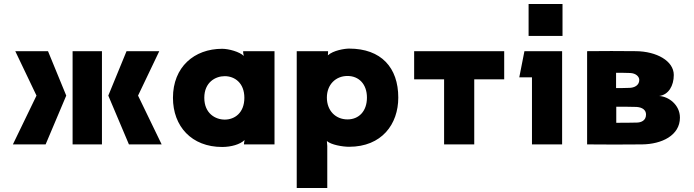

<svg xmlns="http://www.w3.org/2000/svg" viewBox="-20 -728 3500 968"><path d="M346 -470V0H494V-470ZM45 0H210L314 -246L222 -470H57L164 -246ZM526 -246 630 0H795L676 -246L783 -470H618Z M1113 -125C1066 -125 1010 -156 1010 -235C1010 -313 1066 -344 1113 -344C1163 -344 1212 -310 1212 -235C1212 -159 1163 -125 1113 -125ZM852 -235C852 -91 946 13 1100 13C1145 13 1191 0 1213 -22L1210 -4V0H1364V-470H1206V-462L1209 -446C1188 -467 1133 -482 1100 -482C959 -482 852 -390 852 -235Z M1732 -126C1672 -126 1628 -170 1628 -236C1628 -301 1672 -345 1732 -345C1789 -345 1830 -304 1830 -236C1830 -167 1789 -126 1732 -126ZM1476 220H1630V8L1628 -17C1649 2 1707 12 1740 12C1905 12 1988 -102 1988 -236C1988 -387 1902 -483 1740 -483C1718 -483 1660 -474 1633 -449L1634 -464V-470H1476Z M2371 0V-328H2522V-470H2068V-328H2219V0Z M2645 -708V-547H2816V-708ZM2598 -338H2662V0H2814V-470H2624Z M3086 -284V-361C3116 -361 3125 -361 3156 -360C3187 -359 3203 -341 3203 -325C3203 -297 3177 -285 3152 -285C3123 -284 3114 -284 3086 -284ZM2940 0C3038 1 3118 1 3217 0C3316 -1 3408 -45 3408 -135C3408 -200 3350 -242 3303 -244C3351 -250 3377 -296 3377 -350C3377 -421 3290 -469 3186 -470C3097 -471 3028 -471 2940 -470ZM3087 -109V-190C3126 -190 3146 -190 3183 -189C3203 -189 3237 -183 3237 -150C3237 -120 3212 -110 3190 -110C3151 -109 3128 -109 3087 -109Z"/></svg>

Font: Kreadon Extra Bold
Style: Regular
Weight: 800
Designer: kohakuno
Foundry: StudioGnu
Version: Version 1.000;Glyphs 3.1.2 (3151)